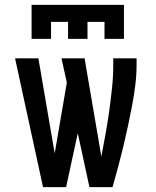

<svg xmlns="http://www.w3.org/2000/svg" viewBox="-20 -770 640 790"><path d="M157 0 42 -530H138L205 -139L255 -430L233 -530H328L397 -126Q406 -173 414.5 -220Q423 -267 429.5 -314Q436 -361 441 -408.5Q446 -456 446 -504V-530H542V-504Q542 -461 536.5 -418Q531 -375 523 -333Q515 -291 506 -249Q497 -207 487 -165.5Q477 -124 466 -82.5Q455 -41 443 0H348L300 -222L252 0ZM110 -610V-750H490V-610H410V-680H340V-610H260V-680H190V-610Z"/></svg>

Font: Iosevka Curly Medium Extended
Style: Regular
Weight: 500
Width: 7
Monospace: yes
Designer: Belleve Invis
Foundry: Belleve Invis
Version: Version 11.1.0; ttfautohint (v1.8.3)